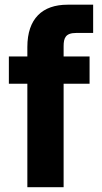

<svg xmlns="http://www.w3.org/2000/svg" viewBox="-20 -781 426 801"><path d="M353.7 -545.5H245.4V-588.1C245.4 -622.2 253.2 -643.5 297.6 -643.5H368.6V-761.4H261.7C157 -761.4 94.1 -703.5 94.1 -584.9V-545.5H17V-431.8H94.1V0H245.4V-431.8H353.7Z"/></svg>

Font: GiG Sans
Style: Bold
Weight: 700
Designer: Andreas Faust
Version: Version 1.100;FEAKit 1.0